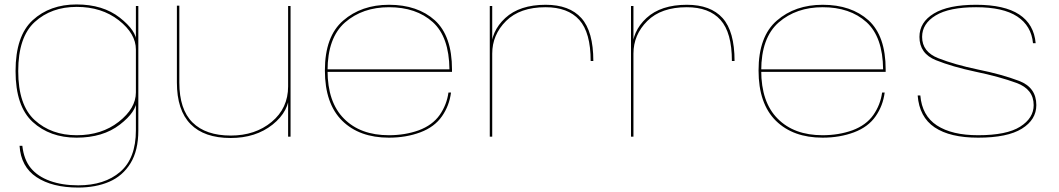

<svg xmlns="http://www.w3.org/2000/svg" viewBox="-20 -615 4765 864"><path d="M332 229Q411 229 471.8 202.8Q532.5 176.5 567.5 119.2Q602.5 62 602.5 -27.5V-588H591.5V-426V-28.5Q591.5 97.5 521 158.2Q450.5 219 332 219Q260 219 204.8 199Q149.5 179 118.5 141.2Q87.5 103.5 80.5 41H68Q74 135.5 144.5 182.2Q215 229 332 229ZM324.5 4.5Q443 4.5 519 -54Q595 -112.5 595 -166L591.5 -199Q591.5 -127.5 514.5 -67Q437.5 -6.5 325 -6.5Q211 -6.5 136.5 -74.2Q62 -142 62 -295Q62 -448.5 136.5 -516.2Q211 -584 325 -584Q437.5 -584 514.5 -523.8Q591.5 -463.5 591.5 -392L594.5 -424.5Q594.5 -476.5 518.8 -535.8Q443 -595 324.5 -595Q204.5 -595 127.2 -524.2Q50 -453.5 50 -295Q50 -137 127.2 -66.2Q204.5 4.5 324.5 4.5Z M1276.5 0H1287.5V-588H1276.5V-144ZM787 -589.5H776V-244Q776 -119 837.5 -56.5Q899 6 1018 6Q1130.5 6 1206.5 -54.2Q1282.5 -114.5 1282.5 -199L1276.5 -226Q1276.5 -128 1202.5 -66.5Q1128.5 -5 1018.5 -5Q906 -5 846.5 -63.8Q787 -122.5 787 -243.5Z M1730 4.5V-6.5Q1601.5 -6.5 1528 -81Q1454 -155 1454 -297.5Q1454 -445 1532.5 -514Q1611.5 -582.5 1730.5 -582.5Q1853 -582.5 1927.5 -515.5Q2001 -449 2002.5 -303H1448.5V-291.5H2014Q2014 -297.5 2014 -302Q2014 -453 1937 -523.5Q1859 -593.5 1730.5 -593.5Q1606.5 -593.5 1524.5 -522.5Q1442 -451.5 1442 -298Q1442 -148.5 1520 -71.5Q1597.5 4.5 1730 4.5ZM1730 -6.5V4.5Q1807.5 4.5 1871.5 -19.5Q1935.5 -43.5 1969 -92Q2002 -139.5 2009.5 -198.5H1998Q1990.5 -143.5 1958.5 -97.5Q1926 -51.5 1864 -28.5Q1802.5 -6.5 1730 -6.5Z M2638 -340.5H2650Q2650 -473.5 2596.2 -533.5Q2542.5 -593.5 2435.5 -593.5Q2318.5 -593.5 2253.8 -534Q2189 -474.5 2189 -388L2195 -373.5Q2195 -458.5 2257.2 -520.5Q2319.5 -582.5 2435 -582.5Q2535.5 -582.5 2586.8 -525.5Q2638 -468.5 2638 -340.5ZM2184 0H2195V-419.5V-588H2184Z M3273.5 -340.5H3285.5Q3285.5 -473.5 3231.8 -533.5Q3178 -593.5 3071 -593.5Q2954 -593.5 2889.2 -534Q2824.5 -474.5 2824.5 -388L2830.5 -373.5Q2830.5 -458.5 2892.8 -520.5Q2955 -582.5 3070.5 -582.5Q3171 -582.5 3222.2 -525.5Q3273.5 -468.5 3273.5 -340.5ZM2819.5 0H2830.5V-419.5V-588H2819.5Z M3681.5 4.5V-6.5Q3553 -6.5 3479.5 -81Q3405.5 -155 3405.5 -297.5Q3405.5 -445 3484 -514Q3563 -582.5 3682 -582.5Q3804.5 -582.5 3879 -515.5Q3952.5 -449 3954 -303H3400V-291.5H3965.5Q3965.5 -297.5 3965.5 -302Q3965.5 -453 3888.5 -523.5Q3810.5 -593.5 3682 -593.5Q3558 -593.5 3476 -522.5Q3393.5 -451.5 3393.5 -298Q3393.5 -148.5 3471.5 -71.5Q3549 4.5 3681.5 4.5ZM3681.5 -6.5V4.5Q3759 4.5 3823 -19.5Q3887 -43.5 3920.5 -92Q3953.5 -139.5 3961 -198.5H3949.5Q3942 -143.5 3910 -97.5Q3877.5 -51.5 3815.5 -28.5Q3754 -6.5 3681.5 -6.5Z M4381.5 4.5Q4513.5 4.5 4578.5 -36Q4643.5 -76.5 4643.5 -142Q4643.5 -221.5 4565.8 -251Q4488 -280.5 4381.5 -302Q4276.5 -324 4203 -352.8Q4129.5 -381.5 4129.5 -449Q4129.5 -508.5 4190.5 -545.5Q4251.5 -582.5 4372.5 -582.5Q4494 -582.5 4557.5 -540.8Q4621 -499 4628.5 -420.5H4640.5Q4633 -506 4566.5 -549.8Q4500 -593.5 4372.5 -593.5Q4247.5 -593.5 4182.5 -554.2Q4117.5 -515 4117.5 -449Q4117.5 -374 4191.5 -344.2Q4265.5 -314.5 4369 -292.5Q4477 -270 4554.2 -241.8Q4631.5 -213.5 4631.5 -142Q4631.5 -83.5 4570.8 -45Q4510 -6.5 4381.5 -6.5Q4263.5 -6.5 4196.2 -50.5Q4129 -94.5 4121.5 -185.5H4109.5Q4117 -88 4186 -41.8Q4255 4.5 4381.5 4.5Z"/></svg>

Font: Anybody Expanded Thin
Style: Regular
Weight: 250
Width: 7
Version: Version 1.113;gftools[0.9.25]